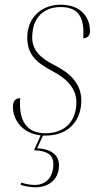

<svg xmlns="http://www.w3.org/2000/svg" viewBox="-20 -567 439 817"><path d="M173 10C276 10 326 -58 326 -139C326 -207 284 -253 213 -289C150 -321 117 -354 117 -408C117 -496 170 -537 238 -537C310 -537 335 -497 335 -428C335 -421 335 -412 334 -404C353 -404 363 -417 363 -434C363 -492 326 -547 238 -547C157 -547 96 -492 96 -408C96 -339 129 -303 204 -264C271 -229 305 -185 305 -133C305 -50 256 0 172 0C100 0 65 -46 65 -124C65 -132 65 -140 66 -149C46 -149 35 -138 35 -113C35 -59 72 0 153 9L125 72C192 75 207 100 207 132C207 183 179 220 128 220C113 220 91 217 70 210L68 220C92 227 113 230 131 230C191 230 231 193 231 137C231 93 199 67 138 64L163 10C166 10 170 10 173 10Z"/></svg>

Font: Noto Serif Display Thin
Style: Italic
Weight: 100
Italic angle: -12°
Designer: Monotype Design Team
Foundry: Monotype Imaging Inc.
Version: Version 2.009